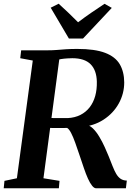

<svg xmlns="http://www.w3.org/2000/svg" viewBox="-23 -1014 730 1034"><path d="M-3 0 1 -40 68 -54 153.5 -688 86 -700.5 91 -743H231.5Q260.5 -743 284 -745Q307.5 -747 333.2 -748.8Q359 -750.5 393.5 -750.5Q488 -750.5 543 -729.5Q598 -708.5 621.8 -668.2Q645.5 -628 646 -570.5Q646 -510 616.8 -457Q587.5 -404 534.5 -369.5Q481.5 -335 409.5 -329.5L437.5 -341Q457.5 -341.5 476.5 -323.2Q495.5 -305 512 -277.2Q528.5 -249.5 541.2 -221.2Q554 -193 562 -173Q574 -143 583.5 -118.8Q593 -94.5 603 -77.5Q613 -60.5 626.5 -51.2Q640 -42 660 -41.5L655 0H494.5Q484 0 472.8 -14Q461.5 -28 450.5 -52.5Q439.5 -77 429 -108Q417 -143 405.2 -178.5Q393.5 -214 382.2 -245.2Q371 -276.5 360 -297.8Q349 -319 338.5 -325Q334 -325 321.5 -324.8Q309 -324.5 293.2 -324.5Q277.5 -324.5 262 -324.8Q246.5 -325 236 -325L242.5 -379Q251.5 -378.5 265.8 -378.2Q280 -378 295.5 -378Q311 -378 323.8 -378Q336.5 -378 341.5 -378Q380 -380 409.8 -395Q439.5 -410 459.8 -436Q480 -462 489.8 -497.2Q499.5 -532.5 498.5 -574.5Q497 -636 464.8 -668.2Q432.5 -700.5 366.5 -700.5Q356.5 -700.5 339.5 -699.5Q322.5 -698.5 305.2 -695.8Q288 -693 277 -687.5L300 -722.5L211 -54L297.5 -40L294 0ZM348 -806.5 250 -972.5 293 -994Q320 -969.5 346.2 -944.5Q372.5 -919.5 397.5 -894Q431.5 -920 467.5 -944.8Q503.5 -969.5 540 -993.5L579 -971.5L424 -806.5Z"/></svg>

Font: Merriweather 48pt
Style: Bold Italic
Weight: 700
Italic angle: -7.8°
Version: Version 2.101